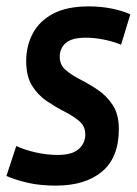

<svg xmlns="http://www.w3.org/2000/svg" viewBox="-40 -571 428 601"><path d="M-20 -20 11 -114Q36 -102 71.5 -94Q107 -86 140 -86Q186 -86 206.5 -104.5Q227 -123 227 -150Q227 -176 208 -192Q189 -208 161.5 -222Q134 -236 106.5 -254.5Q79 -273 60.5 -302.5Q42 -332 42 -380Q42 -428 63 -467Q84 -506 127 -528.5Q170 -551 238 -551Q276 -551 310.5 -544Q345 -537 368 -526L339 -431Q315 -441 285.5 -447Q256 -453 229 -453Q185 -453 166 -436.5Q147 -420 147 -393Q147 -368 165.5 -352Q184 -336 211.5 -322Q239 -308 266.5 -289.5Q294 -271 313 -242Q332 -213 332 -167Q332 -78 279.5 -34Q227 10 135 10Q86 10 48.5 1.5Q11 -7 -20 -20Z"/></svg>

Font: Georama SemiCondensed SemiBold
Style: Italic
Weight: 600
Width: 4
Italic angle: -9°
Designer: Jean-Baptiste Levee
Foundry: Production Type
Version: Version 1.000